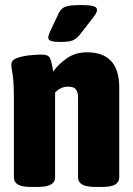

<svg xmlns="http://www.w3.org/2000/svg" viewBox="-20 -738 525 760"><path d="M104 2Q67 2 51 -7.5Q35 -17 35 -36V-349Q35 -396 32.5 -421Q30 -446 27.5 -459Q25 -472 25 -483Q25 -500 46.5 -508Q68 -516 96.5 -519Q125 -522 145 -522Q171 -522 177.5 -508.5Q184 -495 191 -455Q211 -484 245 -507.5Q279 -531 324 -531Q452 -531 452 -392V-36Q452 -17 436 -7.5Q420 2 383 2H359Q322 2 305.5 -7.5Q289 -17 289 -36V-351Q289 -372 281 -383.5Q273 -395 250 -395Q219 -395 198 -371V-36Q198 -17 181.5 -7.5Q165 2 128 2ZM220 -572Q193 -572 182 -576Q171 -580 171 -589Q171 -597 179 -615L213 -687Q222 -705 239 -711.5Q256 -718 303 -718Q333 -718 348.5 -714Q364 -710 364 -699Q364 -691 357.5 -681Q351 -671 342 -660L297 -602Q282 -584 267.5 -578Q253 -572 220 -572Z"/></svg>

Font: Asap Condensed ExtraBold
Style: Regular
Weight: 800
Width: 3
Designer: Pablo Cosgaya
Foundry: Omnibus-Type
Version: Version 3.001; ttfautohint (v1.8.4.7-5d5b)